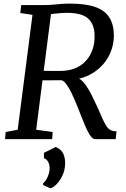

<svg xmlns="http://www.w3.org/2000/svg" viewBox="-20 -771 696 1064"><path d="M8 0 11.5 -39.5 78 -52 160 -688.5 92.5 -699 97.5 -743H225.5Q250 -743 271.8 -745Q293.5 -747 317 -749Q340.5 -751 368.5 -751Q455.5 -751 508.5 -732Q561.5 -713 585.8 -674.5Q610 -636 611 -578.5Q611.5 -515 583.2 -461.2Q555 -407.5 503.8 -372.5Q452.5 -337.5 385 -329L403.5 -337.5Q421 -338.5 438.8 -319.5Q456.5 -300.5 472.8 -272Q489 -243.5 501.8 -215.2Q514.5 -187 523 -170Q539 -133 550.2 -108.5Q561.5 -84 571.5 -69.8Q581.5 -55.5 594 -49.5Q606.5 -43.5 626 -43.5L621 0H506.5Q497.5 0 487 -11.2Q476.5 -22.5 463.8 -48Q451 -73.5 435 -115Q421.5 -150 407 -185.8Q392.5 -221.5 377.8 -252.5Q363 -283.5 348.2 -303.8Q333.5 -324 319.5 -326.5Q317 -326.5 302.8 -326.2Q288.5 -326 269 -326Q249.5 -326 230.5 -326Q211.5 -326 200 -326L207.5 -378.5Q218.5 -378.5 237.2 -378.2Q256 -378 276 -378Q296 -378 311.2 -378Q326.5 -378 331 -378.5Q372 -381 404.5 -396.2Q437 -411.5 459.5 -437.8Q482 -464 493.8 -499.2Q505.5 -534.5 504 -577Q502.5 -638.5 467.2 -669.2Q432 -700 348.5 -700Q339 -700 317.2 -698.5Q295.5 -697 274.5 -694.5Q253.5 -692 245 -688L267 -727.5L180.5 -52L272 -39.5L269 0ZM219 254.5V244.5Q229 237 237.2 222.8Q245.5 208.5 250.5 191.8Q255.5 175 255 160Q255 141.5 246.8 126Q238.5 110.5 223.5 106V76L288.5 43.5Q318.5 55.5 330.2 79.8Q342 104 341 137.5Q340 170.5 326.8 199.8Q313.5 229 295 248.5Q276.5 268 259.5 272.5Z"/></svg>

Font: Merriweather Light 18pt
Style: Italic
Weight: 400
Italic angle: -7.8°
Version: Version 2.101